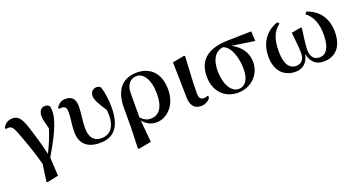

<svg xmlns="http://www.w3.org/2000/svg" viewBox="-46 -1184 3774 2032"><g transform="rotate(-20 1841.0 -168.0)"><path d="M219 209 228 216 356 189 345 -19C434 -170 534 -353 534 -471C534 -495 533 -509 528 -530C513 -545 501 -552 477 -552C433 -552 407 -518 407 -461C407 -428 415 -399 437 -315C412 -230 380 -154 335 -65C306 -191 271 -305 246 -383C202 -523 165 -546 106 -546C60 -546 22 -522 1 -479L7 -462C16 -466 24 -467 32 -467C71 -467 85 -456 120 -365C150 -281 202 -152 246 16Z M896 16C1050 16 1137 -79 1137 -298C1137 -385 1125 -464 1105 -531C1093 -545 1079 -552 1058 -552C1020 -552 988 -524 988 -479C988 -439 1010 -390 1080 -288C1082 -267 1083 -247 1083 -228C1083 -88 1017 -26 927 -26C837 -26 797 -88 797 -185C797 -272 815 -350 815 -426C815 -503 782 -548 710 -548C663 -548 630 -529 603 -487L609 -471C617 -474 626 -474 636 -474C679 -474 692 -456 692 -397C692 -336 676 -267 676 -187C676 -49 756 16 896 16Z M1249 208 1258 215 1402 188 1379 -62C1414 -14 1467 16 1531 16C1648 16 1764 -91 1764 -270C1764 -468 1648 -552 1512 -552C1356 -552 1257 -456 1257 -243V-32ZM1377 -97 1378 -369C1379 -462 1424 -518 1499 -518C1570 -518 1637 -432 1637 -268C1637 -109 1575 -42 1487 -42C1441 -42 1405 -63 1377 -97Z M2032 15C2088 15 2129 -16 2143 -47L2132 -65C2120 -59 2107 -54 2088 -54C2058 -54 2035 -70 2035 -126C2035 -197 2038 -288 2053 -541L2044 -547L1910 -522L1918 -119C1920 -29 1965 15 2032 15Z M2449 16C2599 16 2709 -95 2709 -236C2709 -352 2636 -433 2549 -475L2806 -437L2800 -547L2537 -541C2294 -536 2194 -431 2194 -257C2194 -85 2305 16 2449 16ZM2460 -492C2546 -465 2589 -327 2589 -200C2589 -86 2544 -19 2468 -19C2392 -19 2323 -111 2323 -278C2323 -394 2366 -477 2460 -492Z M3098 16C3175 16 3238 -30 3255 -128C3273 -32 3329 16 3414 16C3549 16 3631 -74 3631 -241C3631 -398 3548 -503 3419 -544L3402 -520C3476 -463 3510 -377 3510 -253C3510 -104 3460 -40 3388 -40C3326 -40 3290 -82 3290 -159C3290 -220 3308 -328 3316 -399L3306 -405L3198 -386C3206 -300 3218 -224 3218 -151C3218 -74 3178 -40 3124 -40C3053 -40 3001 -97 3001 -245C3001 -386 3035 -467 3110 -522L3093 -543C2968 -502 2879 -397 2879 -232C2879 -76 2964 16 3098 16Z"/></g></svg>

Font: Source Han Serif CN
Style: Bold
Weight: 700
Designer: Ryoko NISHIZUKA 西塚涼子 (kana & ideographs); Frank Grießhammer (Latin, Greek & Cyrillic); Wenlong ZHANG 张文龙 (bopomofo); San
Foundry: Adobe
Version: Version 2.003;hotconv 1.1.1;makeotfexe 2.6.0